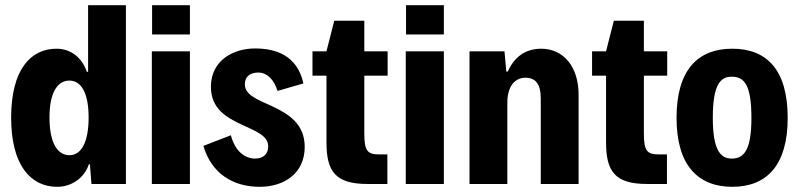

<svg xmlns="http://www.w3.org/2000/svg" viewBox="-20 -710 3084 741"><path d="M320 -690V-433H315C297 -487 254 -522 198 -522C98 -522 23 -441 23 -256C23 -74 97 11 201 11C257 11 306 -24 323 -76H327L333 0H466V-690ZM248 -111C203 -111 171 -156 171 -257C171 -355 203 -399 248 -399C295 -399 322 -348 322 -257C322 -163 295 -111 248 -111Z M567 -577H713V-690H567ZM566 0H713V-512H566Z M982 11C1078 11 1156 -42 1156 -143C1156 -231 1095 -270 1030 -300C976 -325 925 -343 925 -384C925 -417 948 -430 977 -430C1012 -430 1039 -400 1051 -359L1151 -388C1127 -498 1042 -523 964 -523C883 -523 794 -479 794 -375C794 -290 855 -256 913 -229C966 -204 1015 -187 1015 -145C1015 -112 992 -98 965 -98C923 -98 887 -128 871 -188L765 -147C796 -40 880 11 982 11Z M1398 0H1475V-114H1445C1397 -114 1386 -128 1386 -196V-418H1476V-512H1386V-630H1270L1240 -512H1186V-418H1240V-160C1240 -48 1275 0 1398 0Z M1547 -577H1693V-690H1547ZM1546 0H1693V-512H1546Z M1792 0H1938V-314C1938 -374 1965 -410 2008 -410C2046 -410 2067 -387 2067 -330V0H2213V-345C2213 -453 2154 -522 2069 -522C2007 -522 1964 -489 1940 -434H1934L1927 -512H1792Z M2477 0H2554V-114H2524C2476 -114 2465 -128 2465 -196V-418H2555V-512H2465V-630H2349L2319 -512H2265V-418H2319V-160C2319 -48 2354 0 2477 0Z M2806 11C2939 11 3020 -72 3020 -255C3020 -441 2939 -522 2806 -522C2674 -522 2591 -441 2591 -255C2591 -72 2674 11 2806 11ZM2804 -98C2761 -98 2731 -130 2731 -255C2731 -385 2761 -414 2804 -414C2851 -414 2880 -385 2880 -255C2880 -130 2851 -98 2804 -98Z"/></svg>

Font: Decalotype
Style: Bold
Weight: 700
Designer: Alfredo Marco Pradil
Foundry: Alfredo Marco Pradil
Version: Version 1.0